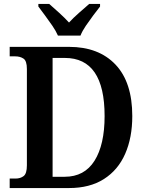

<svg xmlns="http://www.w3.org/2000/svg" viewBox="-20 -951 741 971"><path d="M29 0V-48H59Q83 -48 99.5 -60.5Q116 -73 116 -115V-602Q116 -643 99 -654.5Q82 -666 57 -666H29V-714H329Q479 -714 564 -624.5Q649 -535 649 -364Q649 -255 613 -173Q577 -91 505.5 -45.5Q434 0 329 0ZM307 -57Q407 -57 458 -138Q509 -219 509 -364Q509 -658 308 -658H246V-57ZM273 -771Q263 -794 245 -820.5Q227 -847 207.5 -873Q188 -899 174 -918V-931H229Q251 -912 279.5 -886Q308 -860 329 -837Q350 -860 379.5 -886Q409 -912 431 -931H486V-918Q471 -899 451.5 -873Q432 -847 414 -820.5Q396 -794 387 -771Z"/></svg>

Font: Noto Serif Bengali SemiCondensed SemiBold
Style: Regular
Weight: 600
Width: 4
Designer: Juan Bruce, Universal Thirst, Indian Type Foundry and the Monotype Design Team.
Foundry: Monotype Imaging Inc.
Version: Version 2.003; ttfautohint (v1.8.4.7-5d5b)